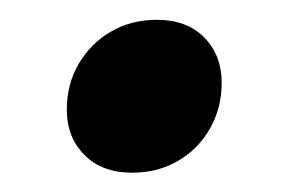

<svg xmlns="http://www.w3.org/2000/svg" viewBox="-20 -331 290 194"><path d="M138.5 -311Q169 -311 186.5 -293Q204 -275 204 -247.5Q204 -222 192.2 -201.2Q180.5 -180.5 160 -168.5Q139.5 -156.5 113.5 -156.5Q83 -156.5 65.2 -174.5Q47.5 -192.5 47.5 -220Q47.5 -246 59.5 -266.5Q71.5 -287 92 -299Q112.5 -311 138.5 -311Z"/></svg>

Font: Newsreader 36pt SemiBold
Style: Italic
Weight: 600
Italic angle: -17°
Designer: Hugues Gentile
Foundry: Production Type
Version: Version 1.003